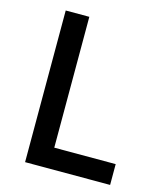

<svg xmlns="http://www.w3.org/2000/svg" viewBox="-113 -843 791 927"><g transform="rotate(15 282.5 -379.0)"><path d="M218 -104H525V0H100V-758H218Z"/></g></svg>

Font: Biryani DemiBold
Style: Regular
Weight: 600
Designer: Dan Reynolds and Mathieu Réguer
Foundry: Dan Reynolds and Mathieu Réguer
Version: Version 1.003;PS 001.003;hotconv 1.0.70;makeotf.lib2.5.58329